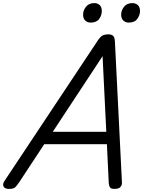

<svg xmlns="http://www.w3.org/2000/svg" viewBox="-73 -1207 925 1241"><path d="M-16 14Q-42 14 -50 -1.5Q-58 -17 -43 -39L559 -945Q574 -968 588.5 -976.5Q603 -985 628 -985Q647 -985 658 -975.5Q669 -966 670 -934L715 -31Q717 -11 705.5 1.5Q694 14 668 14Q646 14 639 5.5Q632 -3 630 -23L618 -275H213L49 -26Q31 0 20.5 7Q10 14 -16 14ZM268 -355H614L590 -844ZM513 -1061Q492 -1061 478 -1074Q464 -1087 464 -1113Q464 -1139 482.5 -1163Q501 -1187 537 -1187Q557 -1187 571 -1174.5Q585 -1162 585 -1136Q585 -1108 568 -1084.5Q551 -1061 513 -1061ZM759 -1061Q739 -1061 724.5 -1074Q710 -1087 710 -1113Q710 -1139 728.5 -1163Q747 -1187 783 -1187Q803 -1187 817.5 -1174.5Q832 -1162 832 -1136Q832 -1109 814.5 -1085Q797 -1061 759 -1061Z"/></svg>

Font: Playwrite NO
Style: Regular
Weight: 400
Designer: Veronika Burian, José Scaglione
Foundry: TypeTogether
Version: Version 1.002